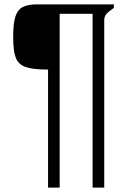

<svg xmlns="http://www.w3.org/2000/svg" viewBox="-20 -669 613 875"><path d="M199 -352Q130 -352 97 -363.5Q64 -375 52 -405.5Q40 -436 40 -501Q40 -560 49.5 -591.5Q59 -623 82 -636Q105 -649 147 -649H499V-633L476 -616Q455 -600 455 -579V186H402V-606H252V186H199Z"/></svg>

Font: Play
Style: Regular
Weight: 400
Designer: Jonas Hecksher (Cyrillic expansion: Cyreal)
Foundry: Jonas Hecksher, Playtype, e-types AS
Version: Version 2.101; ttfautohint (v1.5.65-e2d9)